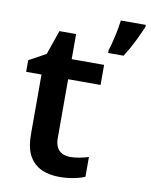

<svg xmlns="http://www.w3.org/2000/svg" viewBox="-86 -824 704 897"><g transform="rotate(10 266.0 -375.0)"><path d="M532.2 -759.8H414.1C411.6 -738.8 407.2 -713.9 400.9 -685.1C394.5 -656.2 388.2 -632.3 381.8 -612.8V-600.1H455.1C471.2 -625 485.8 -650.9 499.5 -678.7C513.2 -706.5 523.9 -730 532.2 -750ZM291 -90.8C248 -90.8 219.2 -115.2 219.2 -166V-446.8H373V-542H219.2V-661.1H140.1L100.1 -545.9L20 -502V-446.8H92.8V-165C92.8 -119.6 100.1 -84.5 115.2 -59.1C144.5 -8.3 197.8 9.8 258.8 9.8C305.7 9.8 351.1 0 377.9 -12.2V-106C352.5 -98.1 321.8 -90.8 291 -90.8Z"/></g></svg>

Font: Noto Reveo Sans
Style: Regular
Weight: 600
Designer: Monotype Design Team
Foundry: Monotype Imaging Inc.
Version: Version 2.007